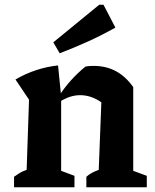

<svg xmlns="http://www.w3.org/2000/svg" viewBox="-20 -787 650 807"><path d="M39 0V-44Q50 -52 62 -59.5Q74 -67 92 -73L102 -368L45 -453Q130 -502 224 -512L237 -382V-69L293 -48V0ZM343 0V-44Q353 -53 365.5 -60Q378 -67 395 -73L406 -357L540 -421V-69L597 -48V0ZM229 -358 225 -379Q250 -418 278.5 -449.5Q307 -481 339 -507Q348 -509 357 -509.5Q366 -510 374 -510Q426 -510 467 -488Q508 -466 540 -421L406 -357Q363 -387 317 -387Q273 -387 229 -358ZM231 -563 204 -609 397 -767H415L465 -671Q408 -639 349.5 -612.5Q291 -586 231 -563Z"/></svg>

Font: Piazzolla Thin ExtraBold
Style: Regular
Weight: 800
Version: Version 2.005